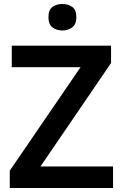

<svg xmlns="http://www.w3.org/2000/svg" viewBox="-20 -943 616 963"><path d="M547 0H29V-87L384 -606H39V-714H537V-627L183 -108H547ZM293 -923Q321 -923 342 -908.5Q363 -894 363 -857Q363 -821 342 -805.5Q321 -790 293 -790Q264 -790 243.5 -805.5Q223 -821 223 -857Q223 -894 243.5 -908.5Q264 -923 293 -923Z"/></svg>

Font: Noto Sans Thai SemiBold
Style: Regular
Weight: 600
Version: Version 2.001